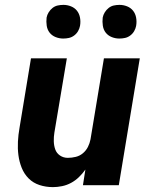

<svg xmlns="http://www.w3.org/2000/svg" viewBox="-20 -759 640 787"><path d="M197 8Q168 8 142 -0.5Q116 -9 97.5 -27.5Q79 -46 69 -71Q59 -96 55.5 -123Q52 -150 53.5 -178.5Q55 -207 60 -235L107 -520H254L203 -216Q200 -198 200.5 -180Q201 -162 206.5 -146.5Q212 -131 226 -121.5Q240 -112 258 -112Q274 -112 290.5 -116Q307 -120 320 -131Q333 -142 340.5 -157Q348 -172 351 -188L406 -520H553L467 0H320L330 -64Q318 -47 303.5 -33Q289 -19 271.5 -9.5Q254 0 234.5 4Q215 8 197 8ZM469 -601Q453 -601 438 -607Q423 -613 413.5 -625Q404 -637 401.5 -653.5Q399 -670 401 -687Q403 -698 409.5 -708.5Q416 -719 425.5 -726.5Q435 -734 446.5 -736.5Q458 -739 470 -739Q486 -739 501 -733Q516 -727 525.5 -715Q535 -703 538 -686.5Q541 -670 538 -653Q536 -642 530 -631.5Q524 -621 514 -613.5Q504 -606 492.5 -603.5Q481 -601 469 -601ZM239 -601Q223 -601 208 -607Q193 -613 183.5 -625Q174 -637 171.5 -653.5Q169 -670 171 -687Q173 -698 179.5 -708.5Q186 -719 195.5 -726.5Q205 -734 216.5 -736.5Q228 -739 240 -739Q256 -739 271 -733Q286 -727 295.5 -715Q305 -703 308 -686.5Q311 -670 308 -653Q306 -642 300 -631.5Q294 -621 284 -613.5Q274 -606 262.5 -603.5Q251 -601 239 -601Z"/></svg>

Font: Iosevka Aile Heavy Oblique
Style: Regular
Weight: 900
Italic angle: -9°
Designer: Belleve Invis
Foundry: Belleve Invis
Version: Version 31.1.0; ttfautohint (v1.8.4)